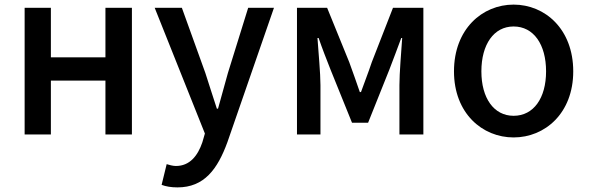

<svg xmlns="http://www.w3.org/2000/svg" viewBox="-20 -584 2558 834"><path d="M87 0H201V-234H438V0H553V-550H438V-335H201V-550H87Z M1170 -550H1058L970 -267L927 -112H922C905 -163 888 -218 872 -267L770 -550H652L870 -4L859 34C839 93 804 137 744 137C730 137 714 132 704 129L682 219C701 226 723 230 751 230C867 230 925 151 968 33Z M1270 0H1372V-214C1372 -266 1363 -360 1359 -419H1364C1379 -375 1399 -324 1416 -281L1509 -51H1579L1671 -281C1687 -324 1707 -374 1723 -419H1727C1723 -360 1715 -266 1715 -214V0H1819V-550H1687L1595 -314C1580 -269 1563 -226 1548 -184H1543C1529 -226 1513 -269 1497 -314L1401 -550H1270Z M2211 13C2347 13 2470 -92 2470 -274C2470 -458 2347 -564 2211 -564C2075 -564 1952 -458 1952 -274C1952 -92 2075 13 2211 13ZM2211 -81C2125 -81 2071 -158 2071 -274C2071 -391 2125 -469 2211 -469C2298 -469 2352 -391 2352 -274C2352 -158 2298 -81 2211 -81Z"/></svg>

Font: Noto Sans T Chinese Medium
Style: Regular
Weight: 500
Designer: Ryoko NISHIZUKA (kana & ideographs); Paul D. Hunt (Latin, Greek & Cyrillic); Wenlong ZHANG (bopomofo); Sandoll Communica
Foundry: Adobe Systems Incorporated
Version: Version 1.000;PS 1;hotconv 1.0.78;makeotf.lib2.5.61930